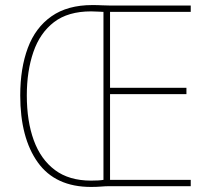

<svg xmlns="http://www.w3.org/2000/svg" viewBox="-20 -736 831 759"><path d="M345 -716Q368 -716 383.5 -715Q399 -714 420 -714H734V-689H415V-389H717V-364H415V-25H734V0H412Q397 0 379.5 1.5Q362 3 340 3Q199 3 129.5 -94Q60 -191 60 -359Q60 -466 90 -546.5Q120 -627 183.5 -671.5Q247 -716 345 -716ZM340 -691Q249 -691 193.5 -648.5Q138 -606 112 -530.5Q86 -455 86 -359Q86 -257 113.5 -181.5Q141 -106 197 -64Q253 -22 340 -22Q373 -22 389 -25V-689Q381 -689 369 -690Q357 -691 340 -691Z"/></svg>

Font: Noto Sans Thai SemCond Thin
Style: Regular
Weight: 100
Width: 4
Designer: Monotype Design Team
Foundry: Monotype Imaging Inc.
Version: Version 2.002; ttfautohint (v1.8.4.7-5d5b)